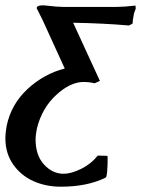

<svg xmlns="http://www.w3.org/2000/svg" viewBox="-46 -456 527 717"><path d="M266.1 -149.9Q216.3 -149.9 163.3 -100.8Q110.4 -51.8 91.8 23.9Q86.9 47.4 86.9 64.9Q86.9 124 118.4 158.4Q149.9 192.9 191.9 192.9Q219.7 192.9 257.1 174.6Q294.4 156.2 318.8 125L355 126Q356.4 128.4 355.7 158.2Q355 188 351.1 204.1L347.2 208Q278.8 241.2 181.2 241.2Q125 241.2 78.4 220.2Q31.7 199.2 2.9 157.7Q-25.9 116.2 -25.9 61Q-25.9 40 -21 13.2Q-3.9 -67.4 57.1 -123.8Q118.2 -180.2 195.8 -200.2Q145 -310.1 112.8 -381.8Q93.8 -420.4 90.8 -425.8Q92.3 -436 111.8 -436Q122.1 -436 127 -435.1Q169.4 -430.2 189.9 -430.2H389.2Q415 -430.2 460 -435.1L460.9 -423.8Q460.4 -421.4 458.7 -417.5Q457 -413.6 457 -413.1Q456.5 -412.1 455.8 -410.4Q455.1 -408.7 454.3 -405.8Q453.6 -402.8 453.1 -397.9Q449.2 -380.4 449.2 -368.2L436 -360.8Q339.8 -369.1 227.1 -371.1Q313.5 -183.1 327.1 -153.8L307.1 -145Q287.1 -149.9 266.1 -149.9Z"/></svg>

Font: Linear Smooth
Style: Bold Italic
Weight: 700
Designer: Philipp H. Poll, Flanker
Foundry: Philipp H. Poll, reworked by Flanker
Version: Version 1.061 | FøM Fix